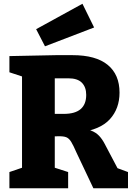

<svg xmlns="http://www.w3.org/2000/svg" viewBox="-20 -1000 712 1020"><path d="M30 0V-86L118 -116L97 -83V-619L127 -584L30 -616V-702L278 -707H365Q489 -707 552 -655.5Q615 -604 615 -508Q615 -423 563.5 -366.5Q512 -310 399 -296L400 -316Q439 -316 464.5 -306Q490 -296 506.5 -278.5Q523 -261 536 -236L613 -90L565 -121L660 -86V0H476L386 -190Q370 -227 358.5 -246Q347 -265 332 -271Q317 -277 287 -276L243 -275L271 -299V-83L249 -116L342 -86V0ZM271 -352 243 -395H319Q379 -395 408.5 -420.5Q438 -446 438 -496Q438 -537 415 -560.5Q392 -584 343 -584H243L271 -610ZM219 -754 172 -845 418 -980 480 -854Z"/></svg>

Font: Bitter Thin ExtraBold
Style: Regular
Weight: 800
Version: Version 3.020